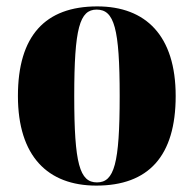

<svg xmlns="http://www.w3.org/2000/svg" viewBox="-20 -570 605 600"><path d="M281 10C444 10 529 -82 529 -270C529 -458 436 -550 284 -550C121 -550 36 -458 36 -270C36 -82 129 10 281 10ZM283 0C229 0 212 -58 212 -270C212 -482 229 -540 282 -540C337 -540 354 -482 354 -270C354 -58 337 0 283 0Z"/></svg>

Font: Noto Serif Display Condensed Black
Style: Regular
Weight: 900
Width: 3
Designer: Monotype Design Team
Foundry: Monotype Imaging Inc.
Version: Version 2.009